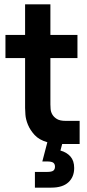

<svg xmlns="http://www.w3.org/2000/svg" viewBox="-20 -660 400 880"><path d="M140 128H195Q217 128 224.5 122Q232 116 232 104Q232 92 224.5 86Q217 80 195 80H174L197 -8Q159 -19 138.5 -41.5Q118 -64 108 -88.5Q98 -113 96.5 -134.5Q95 -156 95 -165V-394H5V-500H95V-640H211V-500H335V-394H211V-181Q211 -173 212 -160Q213 -147 220 -135Q227 -123 241 -114.5Q255 -106 281 -106H345V0H265L257 30Q286 38 303 57.5Q320 77 320 110Q320 151 293.5 175.5Q267 200 215 200H140Z"/></svg>

Font: PT Root UI Bold
Style: Regular
Weight: 700
Designer: Vitaly Kuzmin
Foundry: ParaType Ltd.
Version: Version 2.000G